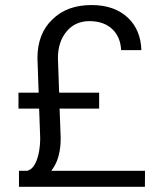

<svg xmlns="http://www.w3.org/2000/svg" viewBox="-20 -733 621 746"><path d="M211.9 -303.2 215.8 -196.3Q215.8 -123.5 187 -80.6L179.2 -69.3H192.9H543.5L543 -7.3H53.7V-69.3H84H85H85.4Q97.7 -72.3 106.9 -82.8Q116.2 -93.3 122.6 -110.4Q135.3 -143.6 136.2 -191.9V-195.8L132.3 -304.2L131.8 -311H125H51.8V-373H122.6H130.4L129.9 -380.9L125.5 -507.3Q125.5 -601.6 183.1 -657.2Q211.9 -685.5 250 -699.5Q288.1 -713.4 335.4 -713.4Q425.3 -713.4 477.5 -663.6Q526.9 -616.2 529.3 -538.1H450.7Q448.2 -588.4 417.5 -618.7Q384.3 -650.9 327.1 -650.9Q300.3 -650.9 277.8 -640.9Q255.4 -630.9 238.8 -610.8Q205.1 -570.8 205.1 -507.3L209.5 -379.9L210 -373H216.8H365.2V-311H219.2H211.4Z"/></svg>

Font: Vazir Light UI
Style: Light-UI
Weight: 300
Designer: Saber Rastikerdar
Foundry: Saber Rastikerdar
Version: Version 30.0.0